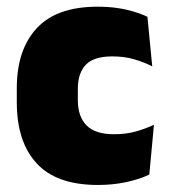

<svg xmlns="http://www.w3.org/2000/svg" viewBox="-20 -526 492 560"><path d="M265.5 13.5Q145 13.5 87 -49.5Q29 -112.5 29 -227V-269.5Q29 -380.5 87 -443.5Q145 -506.5 265 -506.5Q294.5 -506.5 321 -502.8Q347.5 -499 370 -492.2Q392.5 -485.5 410 -477L424 -332.5Q399.5 -345 371 -353.2Q342.5 -361.5 307.5 -361.5Q253.5 -361.5 230.2 -337Q207 -312.5 207 -266.5V-234Q207 -186 232.5 -160.2Q258 -134.5 312.5 -134.5Q346.5 -134.5 374.2 -142Q402 -149.5 429 -162L415.5 -17Q388 -3.5 349 5Q310 13.5 265.5 13.5Z"/></svg>

Font: Anek Gurmukhi Medium ExtraBold
Style: Regular
Weight: 800
Version: Version 1.003